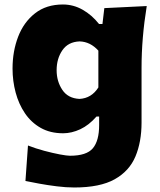

<svg xmlns="http://www.w3.org/2000/svg" viewBox="-20 -600 708 851"><path d="M309.1 231Q272.9 231 231.7 225.8Q190.4 220.7 153.6 213.9Q116.7 207 92.8 202.1L104 44.9Q137.7 58.1 176 68.4Q214.4 78.6 245.6 84.5Q276.9 90.3 290 90.3Q363.8 90.3 391.6 57.1Q419.4 23.9 419.4 -45.4V-83.5H407.7Q374 -44.9 335.7 -27.1Q297.4 -9.3 259.8 -9.3Q202.6 -9.3 160.4 -33.2Q118.2 -57.1 90.6 -97.9Q63 -138.7 49.3 -189.9Q35.6 -241.2 35.6 -295.9Q35.6 -373 60.5 -437.5Q85.4 -502 135.3 -541Q185.1 -580.1 258.8 -580.1Q305.2 -580.1 346.2 -556.9Q387.2 -533.7 418.9 -493.7H434.1L442.4 -564L630.4 -573.2Q607.4 -431.2 607.4 -299.3V-56.6Q607.4 28.8 580.3 93.5Q553.2 158.2 488.3 194.6Q423.3 231 309.1 231ZM332.5 -161.6Q385.7 -164.6 416 -212.4V-375.5Q380.4 -415 333 -416.5Q282.2 -414.6 256.6 -377.4Q231 -340.3 231 -288.6Q231 -239.7 256.1 -201.9Q281.2 -164.1 332.5 -161.6Z"/></svg>

Font: Pinar-FD ExtraBold
Style: Regular
Weight: 800
Designer: Amin Abedi
Version: Version 3.000